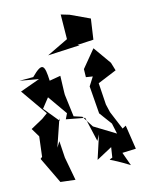

<svg xmlns="http://www.w3.org/2000/svg" viewBox="-150 -937 803 1065"><g transform="rotate(-15 251.5 -404.0)"><path d="M353 -671 445 -676 462 -793 353 -844 306 -858 304 -703 321 -725 180 -657 363 -666ZM377 -17C347 -4 350 -23 466 50L438 -28L516 -31L495 -169L474 -158L430 -264L419 -311L411 -435L520 -480L506 -527L433 -630L352 -532L351 -486L389 -480L358 -431L370 -273L424 -200L437 -139L318 -212L275 -279L229 -294L213 -422V-436L216 -530L152 -519C148 -612 138 -631 69 -562H-10L97 -543L-17 -502L90 -349L57 -325L-14 -286L16 -236L2 -122L-9 -113L64 39L148 49L123 -85L117 -181L97 -149L150 -304L149 -289L76 -378L151 -473L118 -434L198 -320L183 -289L289 -269L321 -128L339 -161L295 -26L386 -75Z"/></g></svg>

Font: Charger Distortion
Style: 2
Weight: 400
Designer: Jasper
Foundry: Cannot Into Space Fonts
Version: Version 0.98